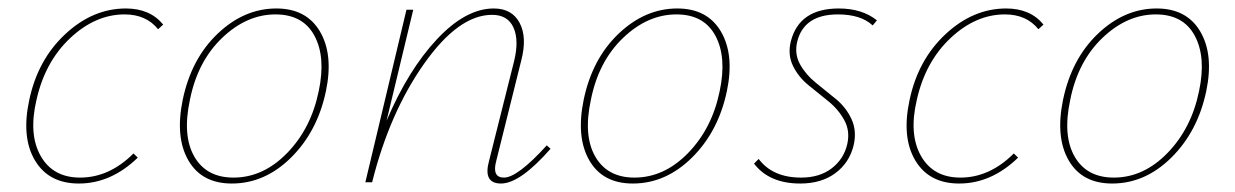

<svg xmlns="http://www.w3.org/2000/svg" viewBox="-20 -430 2915 453"><path d="M353 -361Q325 -396 274 -396Q205 -396 145.5 -340Q86 -284 66 -194Q47 -113 76 -62Q105 -11 169 -11Q238 -11 295 -68L305 -58Q242 3 166 3Q95 3 62.5 -51.5Q30 -106 49 -194Q69 -289 134 -349.5Q199 -410 277 -410Q334 -410 365 -372Z M527 3Q456 3 424.5 -51.5Q393 -106 411 -194Q431 -291 493.5 -350.5Q556 -410 632 -410Q703 -410 735 -355.5Q767 -301 749 -215Q729 -120 667 -58.5Q605 3 527 3ZM531 -11Q601 -11 657.5 -69Q714 -127 732 -215Q749 -295 722 -345.5Q695 -396 630 -396Q562 -396 504 -340.5Q446 -285 428 -194Q410 -110 438.5 -60.5Q467 -11 531 -11Z M1270 -87 1279 -79Q1207 3 1162 3Q1119 3 1134 -51L1193 -286Q1205 -335 1191.5 -365Q1178 -395 1141 -395Q1062 -395 980.5 -279.5Q899 -164 858 0H842L939 -407H955L892 -145Q943 -265 1011 -337.5Q1079 -410 1145 -410Q1188 -410 1206 -376Q1224 -342 1210 -288L1151 -51Q1140 -11 1169 -11Q1201 -11 1270 -87Z M1473 3Q1402 3 1370.5 -51.5Q1339 -106 1357 -194Q1377 -291 1439.5 -350.5Q1502 -410 1578 -410Q1649 -410 1681 -355.5Q1713 -301 1695 -215Q1675 -120 1613 -58.5Q1551 3 1473 3ZM1477 -11Q1547 -11 1603.5 -69Q1660 -127 1678 -215Q1695 -295 1668 -345.5Q1641 -396 1576 -396Q1508 -396 1450 -340.5Q1392 -285 1374 -194Q1356 -110 1384.5 -60.5Q1413 -11 1477 -11Z M1868 3Q1795 3 1759 -44L1770 -55Q1803 -11 1870 -11Q1914 -11 1942.5 -33Q1971 -55 1979 -90Q1986 -121 1972 -146.5Q1958 -172 1934.5 -191Q1911 -210 1887.5 -229Q1864 -248 1851 -274.5Q1838 -301 1846 -333Q1866 -410 1959 -410Q2014 -410 2049 -382L2039 -370Q2011 -396 1957 -396Q1877 -396 1861 -332Q1854 -303 1867.5 -278.5Q1881 -254 1904.5 -235Q1928 -216 1952 -196.5Q1976 -177 1989 -149Q2002 -121 1994 -87Q1984 -46 1951 -21.5Q1918 3 1868 3Z M2430 -361Q2402 -396 2351 -396Q2282 -396 2222.5 -340Q2163 -284 2143 -194Q2124 -113 2153 -62Q2182 -11 2246 -11Q2315 -11 2372 -68L2382 -58Q2319 3 2243 3Q2172 3 2139.5 -51.5Q2107 -106 2126 -194Q2146 -289 2211 -349.5Q2276 -410 2354 -410Q2411 -410 2442 -372Z M2604 3Q2533 3 2501.5 -51.5Q2470 -106 2488 -194Q2508 -291 2570.5 -350.5Q2633 -410 2709 -410Q2780 -410 2812 -355.5Q2844 -301 2826 -215Q2806 -120 2744 -58.5Q2682 3 2604 3ZM2608 -11Q2678 -11 2734.5 -69Q2791 -127 2809 -215Q2826 -295 2799 -345.5Q2772 -396 2707 -396Q2639 -396 2581 -340.5Q2523 -285 2505 -194Q2487 -110 2515.5 -60.5Q2544 -11 2608 -11Z"/></svg>

Font: EauTestText Thin
Style: Italic
Weight: 250
Italic angle: -12°
Designer: Christian Thalmann (Catharsis Fonts)
Version: Version 0.001;PS 000.001;hotconv 1.0.88;makeotf.lib2.5.64775